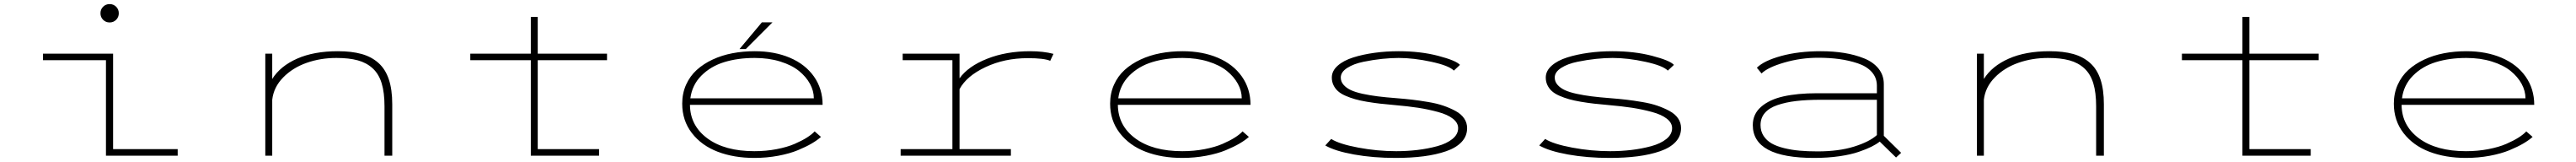

<svg xmlns="http://www.w3.org/2000/svg" viewBox="-20 -763 12640 794"><path d="M550 -666Q537 -653 518 -653Q499 -653 486 -666Q473 -679 473 -698Q473 -717 486 -730Q499 -743 518 -743Q537 -743 550 -730Q563 -717 563 -698Q563 -679 550 -666ZM535 -32H852V0H500V-468H191V-500H535Z M1282 0V-500H1316V-376Q1355.5 -439 1438 -475.5Q1520.5 -512 1638 -512Q1705.5 -512 1754.2 -498.5Q1803 -485 1837.2 -454.5Q1871.5 -424 1888.2 -374Q1905 -324 1905 -252V0H1867V-242Q1867 -309.5 1853 -355Q1839 -400.5 1809 -428Q1779 -455.5 1736 -467.2Q1693 -479 1631 -479Q1553 -479 1484.8 -455Q1416.5 -431 1369.8 -383.5Q1323 -336 1316 -274V0Z M2288 -468V-500H2585V-680H2619V-500H2959V-468H2619V-32H2920V0H2585V-468Z M3609 -522.5 3719 -653.5H3771L3640 -522.5ZM4009 -92Q3992 -76.5 3964 -60Q3936 -43.5 3895.5 -26.8Q3855 -10 3798.8 0.5Q3742.5 11 3682 11Q3582 11 3502.5 -19.2Q3423 -49.5 3375.5 -110.8Q3328 -172 3328 -255Q3328 -305.5 3347 -347.8Q3366 -390 3399 -420Q3432 -450 3477 -471Q3522 -492 3574.2 -502Q3626.5 -512 3684 -512Q3781 -512 3856.5 -480Q3932 -448 3974.5 -388Q4017 -328 4017 -249H3366Q3367 -147 3452 -84.5Q3537 -22 3682 -22Q3739.5 -22 3791.5 -32Q3843.5 -42 3879.8 -57.8Q3916 -73.5 3940 -88.8Q3964 -104 3978 -119ZM3684 -479Q3601 -479 3534.2 -458.5Q3467.5 -438 3422 -392.2Q3376.5 -346.5 3368 -281H3974Q3974 -317.5 3955 -352.2Q3936 -387 3900.8 -415.5Q3865.5 -444 3809 -461.5Q3752.5 -479 3684 -479Z M4689 -32H4941V0H4400V-32H4654V-468H4410V-500H4689V-379Q4731 -438 4824.5 -475Q4918 -512 5036 -512Q5100.5 -512 5150 -499L5134 -465Q5103.5 -478 5024 -478Q4910 -478 4816.8 -434.2Q4723.5 -390.5 4689 -326Z M6109 -92Q6092 -76.5 6064 -60Q6036 -43.5 5995.5 -26.8Q5955 -10 5898.8 0.5Q5842.5 11 5782 11Q5682 11 5602.5 -19.2Q5523 -49.5 5475.5 -110.8Q5428 -172 5428 -255Q5428 -305.5 5447 -347.8Q5466 -390 5499 -420Q5532 -450 5577 -471Q5622 -492 5674.2 -502Q5726.5 -512 5784 -512Q5881 -512 5956.5 -480Q6032 -448 6074.5 -388Q6117 -328 6117 -249H5466Q5467 -147 5552 -84.5Q5637 -22 5782 -22Q5839.5 -22 5891.5 -32Q5943.5 -42 5979.8 -57.8Q6016 -73.5 6040 -88.8Q6064 -104 6078 -119ZM5784 -479Q5701 -479 5634.2 -458.5Q5567.5 -438 5522 -392.2Q5476.5 -346.5 5468 -281H6074Q6074 -317.5 6055 -352.2Q6036 -387 6000.8 -415.5Q5965.5 -444 5909 -461.5Q5852.5 -479 5784 -479Z M6829 11Q6718.5 11 6625.2 -5.8Q6532 -22.5 6484 -50L6513 -82Q6552.5 -57 6646 -39.5Q6739.5 -22 6832 -22Q6885.5 -22 6936.2 -28Q6987 -34 7033.2 -46.5Q7079.5 -59 7107.8 -81.8Q7136 -104.5 7136 -135Q7136 -161 7110.2 -181.2Q7084.5 -201.5 7037.2 -214.2Q6990 -227 6939.8 -234.8Q6889.5 -242.5 6825 -248Q6784 -251.5 6753.2 -255Q6722.5 -258.5 6688.5 -264.2Q6654.5 -270 6630.5 -276.8Q6606.5 -283.5 6583.5 -293.5Q6560.5 -303.5 6546.5 -316Q6532.5 -328.5 6524.2 -345.5Q6516 -362.5 6516 -383Q6516 -415.5 6544.8 -441Q6573.5 -466.5 6621.2 -481.5Q6669 -496.5 6725.8 -504.2Q6782.5 -512 6844 -512Q6951.5 -512 7038.5 -489.2Q7125.5 -466.5 7145 -445L7115 -417Q7091 -441.5 7004.5 -460.2Q6918 -479 6844 -479Q6807 -479 6763.2 -474.5Q6719.5 -470 6671.5 -460.2Q6623.5 -450.5 6591.8 -430.2Q6560 -410 6560 -383Q6560 -363 6573.5 -347.5Q6587 -332 6609.2 -321.5Q6631.5 -311 6667.5 -303.2Q6703.5 -295.5 6741.2 -290.8Q6779 -286 6831 -282Q6875.5 -278.5 6910.2 -274.5Q6945 -270.5 6988.2 -263.2Q7031.5 -256 7063 -245.2Q7094.5 -234.5 7122.5 -219.5Q7150.5 -204.5 7165.2 -183Q7180 -161.5 7180 -135Q7180 -96 7153 -67.2Q7126 -38.5 7077.2 -21.8Q7028.5 -5 6966.8 3Q6905 11 6829 11Z M7879 11Q7768.5 11 7675.2 -5.8Q7582 -22.5 7534 -50L7563 -82Q7602.5 -57 7696 -39.5Q7789.5 -22 7882 -22Q7935.5 -22 7986.2 -28Q8037 -34 8083.2 -46.5Q8129.5 -59 8157.8 -81.8Q8186 -104.5 8186 -135Q8186 -161 8160.2 -181.2Q8134.5 -201.5 8087.2 -214.2Q8040 -227 7989.8 -234.8Q7939.5 -242.5 7875 -248Q7834 -251.5 7803.2 -255Q7772.5 -258.5 7738.5 -264.2Q7704.5 -270 7680.5 -276.8Q7656.5 -283.5 7633.5 -293.5Q7610.5 -303.5 7596.5 -316Q7582.5 -328.5 7574.2 -345.5Q7566 -362.5 7566 -383Q7566 -415.5 7594.8 -441Q7623.5 -466.5 7671.2 -481.5Q7719 -496.5 7775.8 -504.2Q7832.5 -512 7894 -512Q8001.5 -512 8088.5 -489.2Q8175.5 -466.5 8195 -445L8165 -417Q8141 -441.5 8054.5 -460.2Q7968 -479 7894 -479Q7857 -479 7813.2 -474.5Q7769.5 -470 7721.5 -460.2Q7673.5 -450.5 7641.8 -430.2Q7610 -410 7610 -383Q7610 -363 7623.5 -347.5Q7637 -332 7659.2 -321.5Q7681.5 -311 7717.5 -303.2Q7753.5 -295.5 7791.2 -290.8Q7829 -286 7881 -282Q7925.5 -278.5 7960.2 -274.5Q7995 -270.5 8038.2 -263.2Q8081.5 -256 8113 -245.2Q8144.5 -234.5 8172.5 -219.5Q8200.5 -204.5 8215.2 -183Q8230 -161.5 8230 -135Q8230 -96 8203 -67.2Q8176 -38.5 8127.2 -21.8Q8078.5 -5 8016.8 3Q7955 11 7879 11Z M8916 -512Q8977.5 -512 9030.2 -503.5Q9083 -495 9128 -477Q9173 -459 9199 -426.8Q9225 -394.5 9225 -351V-97.5L9310 -14L9285 9L9205 -69Q9188.5 -56 9164.5 -44Q9140.5 -32 9102 -18.8Q9063.5 -5.5 9006.5 2.8Q8949.5 11 8883 11Q8582 11 8582 -150Q8582 -204 8622.8 -239.5Q8663.5 -275 8732.2 -290.5Q8801 -306 8897 -306H9191V-343Q9191 -382 9166 -410Q9141 -438 9097.5 -452.5Q9054 -467 9006.5 -473.5Q8959 -480 8903 -480Q8818 -480 8736.8 -456.5Q8655.5 -433 8625 -403L8602 -431Q8636.5 -465.5 8721.8 -488.8Q8807 -512 8916 -512ZM8900 -21Q9003.5 -21 9079 -44.5Q9154.5 -68 9191 -101V-274H8916Q8846.5 -274 8794.2 -267.8Q8742 -261.5 8701.8 -247.5Q8661.5 -233.5 8640.8 -209Q8620 -184.5 8620 -150Q8620 -120 8634.8 -97.2Q8649.5 -74.5 8674.2 -60.2Q8699 -46 8735.8 -37Q8772.5 -28 8812 -24.5Q8851.5 -21 8900 -21Z M9682 0V-500H9716V-376Q9755.5 -439 9838 -475.5Q9920.5 -512 10038 -512Q10105.5 -512 10154.2 -498.5Q10203 -485 10237.2 -454.5Q10271.5 -424 10288.2 -374Q10305 -324 10305 -252V0H10267V-242Q10267 -309.5 10253 -355Q10239 -400.5 10209 -428Q10179 -455.5 10136 -467.2Q10093 -479 10031 -479Q9953 -479 9884.8 -455Q9816.5 -431 9769.8 -383.5Q9723 -336 9716 -274V0Z M10688 -468V-500H10985V-680H11019V-500H11359V-468H11019V-32H11320V0H10985V-468Z M12409 -92Q12392 -76.5 12364 -60Q12336 -43.5 12295.5 -26.8Q12255 -10 12198.8 0.5Q12142.5 11 12082 11Q11982 11 11902.5 -19.2Q11823 -49.5 11775.5 -110.8Q11728 -172 11728 -255Q11728 -305.5 11747 -347.8Q11766 -390 11799 -420Q11832 -450 11877 -471Q11922 -492 11974.2 -502Q12026.5 -512 12084 -512Q12181 -512 12256.5 -480Q12332 -448 12374.5 -388Q12417 -328 12417 -249H11766Q11767 -147 11852 -84.5Q11937 -22 12082 -22Q12139.5 -22 12191.5 -32Q12243.5 -42 12279.8 -57.8Q12316 -73.5 12340 -88.8Q12364 -104 12378 -119ZM12084 -479Q12001 -479 11934.2 -458.5Q11867.5 -438 11822 -392.2Q11776.5 -346.5 11768 -281H12374Q12374 -317.5 12355 -352.2Q12336 -387 12300.8 -415.5Q12265.5 -444 12209 -461.5Q12152.5 -479 12084 -479Z"/></svg>

Font: League Mono Extended Thin
Style: Regular
Weight: 100
Width: 9
Designer: Tyler Finck
Foundry: The League of Moveable Type / Tyler Finck
Version: Version 2.210